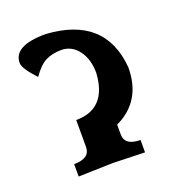

<svg xmlns="http://www.w3.org/2000/svg" viewBox="-96 -560 584 638"><g transform="rotate(-20 196.0 -241.0)"><path d="M310.5 0 198.2 -3.4 75.7 0V-43.9Q132.3 -43.9 132.3 -84V-179.2Q240.7 -179.2 248.5 -303.2Q248.5 -351.6 225.8 -382.6Q203.1 -413.6 167 -415Q132.3 -415 108.9 -402.8Q85.4 -390.6 62.5 -356.9Q20.5 -401.4 20.5 -421.4Q20.5 -482.4 134.3 -482.4Q339.8 -469.7 355 -284.7Q355 -165.5 254.9 -118.2V-84Q254.9 -43.9 310.5 -43.9Z"/></g></svg>

Font: Kelvinch
Style: Bold
Weight: 700
Designer: Paul James Miller
Foundry: High-Logic / Made with FontCreator
Version: Version 3.501;March 28, 2021;FontCreator 13.0.0.2683 64-bit